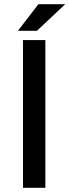

<svg xmlns="http://www.w3.org/2000/svg" viewBox="-20 -890 329 910"><path d="M89 0V-700H195V0ZM65 -744 162 -870H289L155 -744Z"/></svg>

Font: REM Medium
Style: Regular
Weight: 400
Version: Version 1.005;gftools[0.9.28]